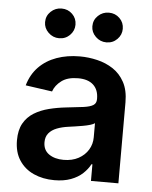

<svg xmlns="http://www.w3.org/2000/svg" viewBox="-54 -805 683 862"><g transform="rotate(5 287.5 -374.5)"><path d="M223 11Q171.2 11 129.8 -7.6Q88.4 -26.3 64.5 -62.9Q40.5 -99.4 40.5 -153.1Q40.5 -199.2 57.5 -229.4Q74.6 -259.6 104 -277.7Q133.5 -295.8 170.6 -305.2Q207.7 -314.6 247.5 -318.9Q295.5 -323.9 325.3 -327.9Q355.1 -332 368.8 -340.7Q382.5 -349.4 382.5 -367.9V-370Q382.5 -410.2 358.7 -432.2Q334.9 -454.2 290.1 -454.2Q242.9 -454.2 215.4 -433.6Q187.9 -413 178.3 -384.9L58.2 -402Q72.4 -451.7 105.1 -485.3Q137.8 -518.8 185 -535.7Q232.2 -552.6 289.4 -552.6Q328.8 -552.6 367.9 -543.3Q407 -534.1 439.3 -513Q471.6 -491.8 491.3 -455.6Q511 -419.4 511 -365.1V0H387.4V-74.9H383.2Q371.4 -52.2 350.3 -32.5Q329.2 -12.8 297.4 -0.9Q265.6 11 223 11ZM256.4 -83.5Q295.1 -83.5 323.5 -98.9Q351.9 -114.3 367.4 -139.9Q382.8 -165.5 382.8 -195.7V-259.9Q376.8 -255 362.4 -250.7Q348 -246.4 330.3 -243.3Q312.5 -240.1 295.1 -237.6Q277.7 -235.1 264.9 -233.3Q236.2 -229.4 213.4 -220.5Q190.7 -211.6 177.6 -195.8Q164.4 -180 164.4 -155.2Q164.4 -119.7 190.3 -101.6Q216.3 -83.5 256.4 -83.5ZM188.9 -625.7Q160.9 -625.7 140.4 -645.6Q120 -665.5 120 -692.5Q120 -720.9 140.4 -740.2Q160.9 -759.6 188.9 -759.6Q217.7 -759.6 237.4 -740.2Q257.1 -720.9 257.1 -692.5Q257.1 -665.5 237.4 -645.6Q217.7 -625.7 188.9 -625.7ZM402 -625.7Q373.9 -625.7 353.5 -645.6Q333.1 -665.5 333.1 -692.5Q333.1 -720.9 353.5 -740.2Q373.9 -759.6 402 -759.6Q430.8 -759.6 450.5 -740.2Q470.2 -720.9 470.2 -692.5Q470.2 -665.5 450.5 -645.6Q430.8 -625.7 402 -625.7Z"/></g></svg>

Font: InterMG SemiBold
Style: Regular
Weight: 600
Designer: Rasmus Andersson
Foundry: rsms
Version: Version 3.019;December 26, 2023;FontCreator 15.0.0.2955 64-b